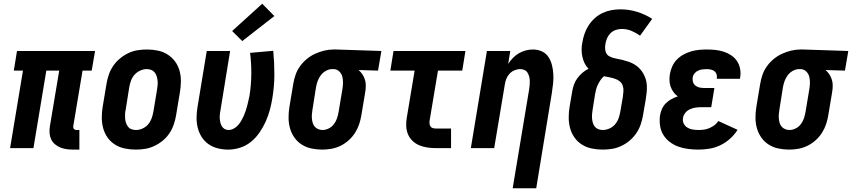

<svg xmlns="http://www.w3.org/2000/svg" viewBox="-20 -793 4562 1028"><path d="M371 8Q353 8 335.5 5.5Q318 3 302.5 -3.5Q287 -10 274 -21Q261 -32 254 -47Q247 -62 245.5 -80Q244 -98 247 -116L297 -415H228L159 0H34L103 -415H54L71 -520H489L471 -415H422L372 -116Q371 -108 376 -102.5Q381 -97 388 -97H405V8Z M707 8Q677 8 648 2Q619 -4 595.5 -19Q572 -34 556 -56.5Q540 -79 532.5 -106.5Q525 -134 525 -164Q525 -194 530 -223L550 -343Q554 -368 562.5 -393Q571 -418 586 -440Q601 -462 622 -479.5Q643 -497 667 -508.5Q691 -520 716.5 -524Q742 -528 767 -528Q797 -528 825.5 -522Q854 -516 877.5 -501Q901 -486 917.5 -463.5Q934 -441 941.5 -413.5Q949 -386 948.5 -356Q948 -326 943 -297L923 -177Q919 -152 910.5 -127Q902 -102 887.5 -80Q873 -58 852 -40.5Q831 -23 806.5 -11.5Q782 0 757 4Q732 8 707 8ZM708 -97Q726 -97 743.5 -105Q761 -113 773 -127Q785 -141 791.5 -158.5Q798 -176 801 -194L821 -314Q823 -326 824 -338.5Q825 -351 823.5 -363Q822 -375 818.5 -386Q815 -397 807.5 -406Q800 -415 789 -419Q778 -423 765 -423Q748 -423 730.5 -415Q713 -407 700.5 -393Q688 -379 681.5 -361.5Q675 -344 672 -326L653 -206Q650 -194 649.5 -181.5Q649 -169 650 -157Q651 -145 655 -134Q659 -123 666 -114Q673 -105 684.5 -101Q696 -97 708 -97Z M1202 8Q1173 8 1145.5 1Q1118 -6 1096 -21.5Q1074 -37 1059.5 -60Q1045 -83 1038.5 -110Q1032 -137 1032.5 -165.5Q1033 -194 1038 -223L1087 -520H1212L1161 -206Q1159 -195 1157.5 -183.5Q1156 -172 1156.5 -160.5Q1157 -149 1159.5 -138Q1162 -127 1167.5 -117.5Q1173 -108 1182.5 -102.5Q1192 -97 1203 -97Q1217 -97 1230.5 -104Q1244 -111 1254 -122Q1264 -133 1271.5 -146Q1279 -159 1285 -172.5Q1291 -186 1295.5 -199.5Q1300 -213 1303.5 -226.5Q1307 -240 1310 -254Q1313 -268 1316 -281Q1325 -339 1325.5 -396.5Q1326 -454 1319 -510L1443 -521Q1449 -459 1449 -395Q1449 -331 1438 -266Q1433 -235 1424.5 -203.5Q1416 -172 1402.5 -142Q1389 -112 1369.5 -83.5Q1350 -55 1323.5 -33.5Q1297 -12 1265 -2Q1233 8 1202 8ZM1277 -573 1223 -627 1384 -773 1449 -707Z M1706 8Q1676 8 1647.5 2Q1619 -4 1595.5 -19Q1572 -34 1556 -57Q1540 -80 1532.5 -107Q1525 -134 1525 -164Q1525 -194 1530 -223L1550 -343Q1554 -368 1562.5 -392.5Q1571 -417 1586.5 -438.5Q1602 -460 1622.5 -477Q1643 -494 1667 -505Q1691 -516 1716 -522Q1741 -528 1766 -528Q1769 -528 1773 -528Q1777 -528 1781 -528L2022 -520L2004 -415L1900 -418Q1912 -408 1921 -394Q1930 -380 1934.5 -364.5Q1939 -349 1938.5 -331.5Q1938 -314 1935 -297L1915 -177Q1911 -152 1903 -128Q1895 -104 1881 -82Q1867 -60 1847 -42Q1827 -24 1803.5 -12.5Q1780 -1 1755 3.5Q1730 8 1706 8ZM1707 -97Q1724 -97 1740.5 -105.5Q1757 -114 1768 -128.5Q1779 -143 1784.5 -160Q1790 -177 1793 -194L1813 -314Q1816 -331 1816.5 -348.5Q1817 -366 1813 -382Q1809 -398 1797 -410Q1785 -422 1768 -423H1764Q1762 -423 1761 -423Q1760 -423 1758 -423Q1742 -423 1725.5 -414Q1709 -405 1698 -390.5Q1687 -376 1681 -359.5Q1675 -343 1672 -326L1653 -206Q1651 -194 1650 -181.5Q1649 -169 1650 -157.5Q1651 -146 1654.5 -134.5Q1658 -123 1665.5 -114.5Q1673 -106 1684 -101.5Q1695 -97 1707 -97Z M2312 0Q2289 0 2266.5 -3.5Q2244 -7 2224 -15.5Q2204 -24 2188.5 -39Q2173 -54 2164.5 -74Q2156 -94 2155 -117Q2154 -140 2158 -163L2200 -415H2070L2087 -520H2472L2455 -415H2325L2280 -146Q2279 -138 2280 -130Q2281 -122 2285 -116Q2289 -110 2296.5 -107.5Q2304 -105 2312 -105H2395V0Z M2725 215 2813 -314Q2815 -326 2816 -338Q2817 -350 2816.5 -361.5Q2816 -373 2813 -384Q2810 -395 2804 -404.5Q2798 -414 2787.5 -418.5Q2777 -423 2765 -423Q2750 -423 2734.5 -416.5Q2719 -410 2708 -398Q2697 -386 2691 -371Q2685 -356 2683 -341L2626 0H2501L2587 -520H2712L2701 -451Q2712 -468 2726.5 -483Q2741 -498 2758.5 -508Q2776 -518 2795 -523Q2814 -528 2833 -528Q2859 -528 2881 -518Q2903 -508 2916 -488.5Q2929 -469 2935 -445.5Q2941 -422 2942.5 -397Q2944 -372 2941.5 -347Q2939 -322 2935 -297L2851 215Z M3207 8Q3177 8 3148 2Q3119 -4 3095.5 -19Q3072 -34 3056 -56.5Q3040 -79 3032.5 -106.5Q3025 -134 3025 -164Q3025 -194 3030 -223L3044 -305Q3047 -323 3053.5 -341Q3060 -359 3071.5 -374.5Q3083 -390 3098 -403Q3113 -416 3131 -425Q3118 -438 3110 -454.5Q3102 -471 3098 -489.5Q3094 -508 3094 -527.5Q3094 -547 3098 -566Q3102 -590 3110 -613Q3118 -636 3131.5 -657Q3145 -678 3164.5 -695.5Q3184 -713 3206.5 -723.5Q3229 -734 3253 -738.5Q3277 -743 3301 -743Q3348 -743 3391.5 -729.5Q3435 -716 3472 -692L3407 -602Q3386 -617 3361.5 -627.5Q3337 -638 3309 -638Q3293 -638 3276.5 -632.5Q3260 -627 3248 -614.5Q3236 -602 3229.5 -586Q3223 -570 3221 -554Q3218 -535 3222.5 -517.5Q3227 -500 3242.5 -491.5Q3258 -483 3276 -480Q3294 -477 3311.5 -472.5Q3329 -468 3345.5 -462.5Q3362 -457 3377 -448Q3392 -439 3404 -426.5Q3416 -414 3424.5 -399Q3433 -384 3438 -367Q3443 -350 3443.5 -332Q3444 -314 3442 -295Q3440 -276 3437 -258L3423 -177Q3419 -152 3410.5 -127Q3402 -102 3387 -80Q3372 -58 3351.5 -40.5Q3331 -23 3306.5 -11.5Q3282 0 3257 4Q3232 8 3207 8ZM3207 -97Q3224 -97 3242 -104.5Q3260 -112 3272.5 -126.5Q3285 -141 3291.5 -158.5Q3298 -176 3301 -194L3315 -275Q3317 -290 3318 -305.5Q3319 -321 3314 -335Q3309 -349 3297.5 -358Q3286 -367 3272 -371.5Q3258 -376 3243.5 -379Q3229 -382 3214 -385Q3203 -376 3195 -364Q3187 -352 3181 -339.5Q3175 -327 3171.5 -314Q3168 -301 3166 -288L3153 -206Q3151 -194 3150 -182Q3149 -170 3150 -158Q3151 -146 3154.5 -134.5Q3158 -123 3165 -114.5Q3172 -106 3183 -101.5Q3194 -97 3207 -97Z M3720 8Q3692 8 3664.5 4.5Q3637 1 3612 -8Q3587 -17 3566 -33Q3545 -49 3531.5 -71Q3518 -93 3514 -120.5Q3510 -148 3514 -176Q3517 -193 3524.5 -210Q3532 -227 3545 -240Q3558 -253 3574.5 -262Q3591 -271 3609 -277Q3595 -287 3585.5 -300.5Q3576 -314 3570.5 -329.5Q3565 -345 3564.5 -363Q3564 -381 3567 -398Q3571 -419 3580 -439Q3589 -459 3605 -475Q3621 -491 3640.5 -501.5Q3660 -512 3681 -518Q3702 -524 3722.5 -526Q3743 -528 3764 -528Q3788 -528 3811 -525.5Q3834 -523 3855.5 -516Q3877 -509 3895.5 -496.5Q3914 -484 3926 -466Q3938 -448 3942.5 -425Q3947 -402 3943 -379Q3943 -377 3942.5 -375Q3942 -373 3942 -371H3818Q3818 -372 3818 -372.5Q3818 -373 3818 -374Q3820 -385 3816.5 -395.5Q3813 -406 3805 -412Q3797 -418 3786 -420.5Q3775 -423 3764 -423Q3753 -423 3741 -421.5Q3729 -420 3718 -415Q3707 -410 3699 -400.5Q3691 -391 3689 -380Q3687 -367 3690 -355.5Q3693 -344 3702 -336Q3711 -328 3723 -325Q3735 -322 3747 -322H3805L3788 -219H3730Q3716 -219 3701.5 -216.5Q3687 -214 3673 -207.5Q3659 -201 3649 -188.5Q3639 -176 3637 -162Q3634 -146 3640.5 -132Q3647 -118 3660 -110Q3673 -102 3688.5 -99.5Q3704 -97 3720 -97Q3735 -97 3749.5 -99Q3764 -101 3778 -107Q3792 -113 3805 -122.5Q3818 -132 3826 -145L3929 -98Q3913 -72 3889 -50.5Q3865 -29 3837 -15.5Q3809 -2 3779 3Q3749 8 3720 8Z M4206 8Q4176 8 4147.5 2Q4119 -4 4095.5 -19Q4072 -34 4056 -57Q4040 -80 4032.5 -107Q4025 -134 4025 -164Q4025 -194 4030 -223L4050 -343Q4054 -368 4062.5 -392.5Q4071 -417 4086.5 -438.5Q4102 -460 4122.5 -477Q4143 -494 4167 -505Q4191 -516 4216 -522Q4241 -528 4266 -528Q4269 -528 4273 -528Q4277 -528 4281 -528L4522 -520L4504 -415L4400 -418Q4412 -408 4421 -394Q4430 -380 4434.5 -364.5Q4439 -349 4438.5 -331.5Q4438 -314 4435 -297L4415 -177Q4411 -152 4403 -128Q4395 -104 4381 -82Q4367 -60 4347 -42Q4327 -24 4303.5 -12.5Q4280 -1 4255 3.5Q4230 8 4206 8ZM4207 -97Q4224 -97 4240.5 -105.5Q4257 -114 4268 -128.5Q4279 -143 4284.5 -160Q4290 -177 4293 -194L4313 -314Q4316 -331 4316.5 -348.5Q4317 -366 4313 -382Q4309 -398 4297 -410Q4285 -422 4268 -423H4264Q4262 -423 4261 -423Q4260 -423 4258 -423Q4242 -423 4225.5 -414Q4209 -405 4198 -390.5Q4187 -376 4181 -359.5Q4175 -343 4172 -326L4153 -206Q4151 -194 4150 -181.5Q4149 -169 4150 -157.5Q4151 -146 4154.5 -134.5Q4158 -123 4165.5 -114.5Q4173 -106 4184 -101.5Q4195 -97 4207 -97Z"/></svg>

Font: Iosevka SS04 Extrabold
Style: Italic
Weight: 800
Italic angle: -9°
Monospace: yes
Designer: Belleve Invis
Foundry: Belleve Invis
Version: Version 19.0.0; ttfautohint (v1.8.4)